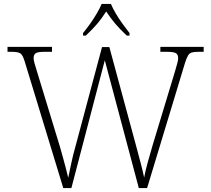

<svg xmlns="http://www.w3.org/2000/svg" viewBox="-20 -951 1067 971"><path d="M105 -640Q95 -673 83 -681Q71 -689 39 -689H18V-714H243V-689H206Q170 -689 160 -681.5Q150 -674 150 -657Q150 -648 154 -633Q158 -618 166 -593L284 -206Q293 -174 299.5 -150.5Q306 -127 312 -104Q318 -81 325 -52Q334 -94 341.5 -130Q349 -166 361 -208L496 -713H533L666 -222Q679 -173 690 -132Q701 -91 709 -53Q715 -86 727 -129.5Q739 -173 752 -217L865 -590Q872 -614 876.5 -630.5Q881 -647 881 -657Q881 -674 870.5 -681.5Q860 -689 823 -689H791V-714H1010V-689H984Q962 -689 950 -685.5Q938 -682 931 -670.5Q924 -659 916 -634L724 0H682L510 -646L341 0H300ZM400 -784Q416 -803 434.5 -829Q453 -855 469 -882Q485 -909 494 -931H541Q550 -909 566 -882Q582 -855 601 -829Q620 -803 635 -784V-771H621Q586 -804 563 -831Q540 -858 517 -893Q495 -858 472 -831Q449 -804 414 -771H400Z"/></svg>

Font: Noto Serif Malayalam ExtraLight
Style: Regular
Weight: 200
Designer: Indian type Foundry, Jelle Bosma, Monotype Design Team
Foundry: Monotype Imaging Inc.
Version: Version 2.104; ttfautohint (v1.8.4.7-5d5b)